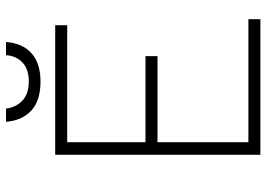

<svg xmlns="http://www.w3.org/2000/svg" viewBox="-144 -745 888 640"><g transform="rotate(-90 300.0 -425.0)"><path d="M104 -685H536V-645H146V-384H433V-344H146V-41H556V-1H104ZM214 -849H258Q262 -816 284.5 -794.5Q307 -773 349 -773Q389 -773 411.5 -794Q434 -815 436 -849H480Q476 -794 442.5 -764Q409 -734 348 -734Q284 -734 251 -765Q218 -796 214 -849Z"/></g></svg>

Font: Bellota Text Light
Style: Regular
Weight: 300
Designer: Kemie Guaida
Foundry: Kemie Guaida
Version: Version 4.001